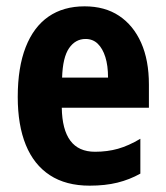

<svg xmlns="http://www.w3.org/2000/svg" viewBox="-20 -576 523 606"><path d="M247 -556Q311 -556 356 -526Q401 -496 425.5 -441Q450 -386 450 -309V-236H175Q176 -167 202 -132Q228 -97 280 -97Q319 -97 352.5 -106.5Q386 -116 423 -138V-28Q389 -9 350.5 0.5Q312 10 263 10Q188 10 137.5 -23Q87 -56 61.5 -118.5Q36 -181 36 -270Q36 -363 61 -427Q86 -491 133 -523.5Q180 -556 247 -556ZM250 -453Q218 -453 198 -424Q178 -395 176 -331H321Q321 -369 312.5 -396Q304 -423 288.5 -438Q273 -453 250 -453Z"/></svg>

Font: Noto Sans Display Condensed
Style: Bold
Weight: 700
Width: 3
Designer: Monotype Design Team
Foundry: Monotype Imaging Inc.
Version: Version 2.003